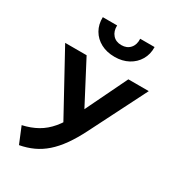

<svg xmlns="http://www.w3.org/2000/svg" viewBox="-227 -1088 1108 1225"><g transform="rotate(30 327.0 -475.0)"><path d="M108.5 12.5 59.5 -106.5Q120.5 -120 168.2 -147Q216 -174 254.2 -219.5Q292.5 -265 325.5 -333L503 -700H653.5L444 -285.5Q408 -214 371 -162Q334 -110 293.8 -74.8Q253.5 -39.5 207.8 -18.5Q162 2.5 108.5 12.5ZM305 -211.5 37.5 -700H195.5L392.5 -324ZM354.5 -780Q296.5 -780 253 -803.2Q209.5 -826.5 185.8 -867.5Q162 -908.5 163.5 -962H269Q267.5 -919 290.8 -892.8Q314 -866.5 354.5 -866.5Q395 -866.5 418.2 -892.8Q441.5 -919 439 -962H545Q546.5 -909.5 522.2 -868.2Q498 -827 454.5 -803.5Q411 -780 354.5 -780Z"/></g></svg>

Font: Geologica Medium
Style: Regular
Weight: 500
Designer: Sindre Bremnes, Frode Helland
Foundry: Monokrom Skriftforlag AS
Version: Version 1.010;gftools[0.9.28]